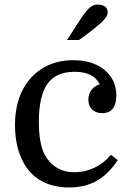

<svg xmlns="http://www.w3.org/2000/svg" viewBox="-20 -815 576 845"><path d="M302 -550Q360 -550 402.5 -530.5Q445 -511 468.5 -476Q492 -441 492 -394Q492 -357 476.5 -337Q461 -317 430 -317Q402 -317 385.5 -333Q369 -349 369 -376Q369 -401 382.5 -419Q396 -437 419 -444Q404 -473 376.5 -486Q349 -499 308 -499Q226 -499 188.5 -445.5Q151 -392 151 -279Q151 -230 157.5 -194.5Q164 -159 177 -134Q197 -97 230 -77Q263 -57 308 -57Q354 -57 396 -77Q438 -97 468 -134L498 -110Q458 -49 406 -19.5Q354 10 284 10Q214 10 162.5 -18.5Q111 -47 82 -102Q46 -169 46 -264Q46 -351 77.5 -415Q109 -479 167 -514.5Q225 -550 302 -550ZM275 -639 324 -715Q353 -760 370.5 -777.5Q388 -795 409 -795Q430 -795 442 -786.5Q454 -778 454 -760Q454 -745 433.5 -723.5Q413 -702 366 -667L328 -639Z"/></svg>

Font: Domine
Style: Regular
Weight: 400
Designer: Pablo Impallari, Rodrigo Fuenzalida, Brenda Gallo
Foundry: Pablo Impallari, Rodrigo Fuenzalida, Brenda Gallo
Version: Version 2.000;September 19, 2022;FontCreator 14.0.0.2877 64-